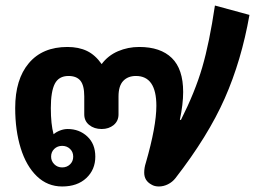

<svg xmlns="http://www.w3.org/2000/svg" viewBox="-20 -665 948 695"><path d="M35 -274Q35 -378 84.5 -436.5Q134 -495 224 -495Q265 -495 295 -480.5Q325 -466 348 -433Q371 -464 407 -479.5Q443 -495 484 -495Q561 -495 602 -455Q643 -415 643 -332Q643 -288 631 -231H635Q686 -332 712 -421Q738 -510 758 -645L883 -611Q854 -446 793.5 -309Q733 -172 615 -20Q604 -6 588 2Q572 10 555 10Q539 10 528 3Q502 -11 502 -40Q502 -58 508 -76Q546 -208 546 -282Q546 -390 472 -390Q443 -390 426 -372Q409 -354 409 -316V-251Q409 -227 391.5 -212.5Q374 -198 348 -198Q321 -198 303 -212.5Q285 -227 285 -251V-316Q285 -356 271 -373Q257 -390 228 -390Q193 -390 178.5 -362Q164 -334 164 -274Q164 -215 174 -179Q183 -187 197 -192.5Q211 -198 225 -198Q267 -198 296 -171Q325 -144 325 -98Q325 -51 292.5 -20.5Q260 10 205 10Q152 10 113.5 -27Q75 -64 55 -128.5Q35 -193 35 -274ZM245 -98Q245 -115 233.5 -126Q222 -137 205 -137Q188 -137 176.5 -126Q165 -115 165 -98Q165 -82 176.5 -70.5Q188 -59 205 -59Q222 -59 233.5 -70Q245 -81 245 -98Z"/></svg>

Font: Niramit
Style: Bold
Weight: 700
Designer: Katatrad Aksorn Co.,Ltd.
Foundry: Cadson Demak Co.,Ltd.
Version: Version 1.001; ttfautohint (v1.6)